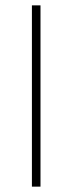

<svg xmlns="http://www.w3.org/2000/svg" viewBox="-20 -696 270 716"><path d="M99 0V-676H131V0Z"/></svg>

Font: Outfit Thin
Style: Regular
Weight: 100
Designer: Rodrigo Fuenzalida
Foundry: fragTYPE
Version: Version 1.000